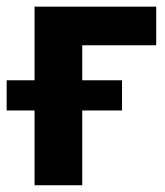

<svg xmlns="http://www.w3.org/2000/svg" viewBox="-48 -548 487 568"><path d="M313 -221.2H195.3V0H54.2V-221.2H-28.3V-310.5H54.2V-528.3H414.1V-414.1H195.3V-310.5H313Z"/></svg>

Font: Roboto
Style: Bold
Weight: 700
Designer: Google
Version: Version 2.134; 2016; ttfautohint (v1.6)